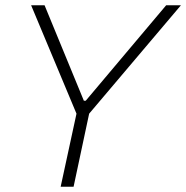

<svg xmlns="http://www.w3.org/2000/svg" viewBox="-20 -708 706 728"><path d="M210 0 270 -277 98 -688H149L298 -326H305L610 -688H666L318 -277L259 0Z"/></svg>

Font: Saira ExtraLight
Style: Italic
Weight: 200
Italic angle: -12°
Designer: Hector Gatti with collaboration of the Omnibus-Type team
Foundry: Omnibus-Type
Version: Version 1.100; ttfautohint (v1.8.3)